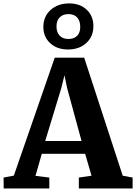

<svg xmlns="http://www.w3.org/2000/svg" viewBox="-36 -1076 776 1096"><path d="M43 -73.5 276.5 -747H444.5L664.5 -73L721 -62.5V0H414V-62.5L486.5 -73L450 -198H202.5L166.5 -72L245.5 -62.5V0H-15L-15.5 -62.5ZM429.5 -271 347 -574 332 -646.5 314 -573.5 222 -271ZM352 -793.5Q289 -793.5 249.8 -830.2Q210.5 -867 211.5 -925.5Q213 -984 254 -1020.2Q295 -1056.5 359.5 -1056.5Q421.5 -1056.5 459.8 -1019.8Q498 -983 497 -924.5Q496.5 -866.5 456.2 -830Q416 -793.5 352 -793.5ZM354.5 -853.5Q386.5 -853.5 404.2 -871.5Q422 -889.5 422 -922Q422 -957 404.5 -976.2Q387 -995.5 355.5 -995.5Q323 -995.5 304.8 -977Q286.5 -958.5 286.5 -925.5Q286.5 -891.5 304.5 -872.5Q322.5 -853.5 354.5 -853.5Z"/></svg>

Font: Merriweather 20pt ExtraBold
Style: Regular
Weight: 800
Version: Version 2.100